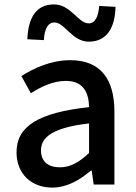

<svg xmlns="http://www.w3.org/2000/svg" viewBox="-20 -837 615 871"><path d="M499 -248V-331C499 -478 436 -564 299 -564C211 -564 134 -528 77 -492L120 -414C167 -444 221 -470 279 -470C360 -470 383 -414 384 -351C155 -326 55 -265 55 -146C55 -49 122 14 217 14C283 14 342 -20 392 -63H396L405 0H499V-165ZM214 -232C248 -252 303 -268 384 -277V-210V-143C339 -101 300 -78 252 -78C203 -78 166 -100 166 -155C166 -186 180 -211 214 -232ZM135 -774C116 -747 106 -708 104 -659L179 -655C182 -706 197 -735 227 -735C274 -735 307 -648 383 -648C424 -648 453 -664 473 -691C493 -719 503 -758 504 -806L430 -810C426 -761 412 -731 382 -731C335 -731 301 -817 225 -817C185 -817 155 -802 135 -774Z"/></svg>

Font: GenSekiGothic2 TW M
Style: Regular
Weight: 500
Version: Version 2.100;PS 2.1;hotconv 16.6.51;makeotf.lib2.5.65220 DE